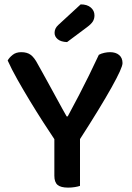

<svg xmlns="http://www.w3.org/2000/svg" viewBox="-20 -850 600 876"><path d="M339 -206H234Q207 -246 176.5 -293.5Q146 -341 116 -390.5Q86 -440 59.5 -487Q33 -534 15 -574Q22 -587 37.5 -599.5Q53 -612 77 -612Q104 -612 120.5 -599.5Q137 -587 152 -558Q160 -544 173.5 -519.5Q187 -495 203 -466Q219 -437 235 -407.5Q251 -378 264 -354.5Q277 -331 284 -319H289Q317 -371 340.5 -416Q364 -461 386 -506Q408 -551 431 -600Q442 -606 456 -609Q470 -612 482 -612Q508 -612 523.5 -599Q539 -586 539 -562Q539 -551 526.5 -523.5Q514 -496 489.5 -452Q465 -408 427.5 -346.5Q390 -285 339 -206ZM228 -253H345V-2Q337 1 322 3.5Q307 6 291 6Q257 6 242.5 -6.5Q228 -19 228 -48ZM247 -737 348 -830Q378 -830 394.5 -815.5Q411 -801 411 -780Q411 -764 403.5 -752Q396 -740 377 -726L286 -658Q258 -659 243.5 -671Q229 -683 229 -700Q229 -710 233 -719Q237 -728 247 -737Z"/></svg>

Font: BalooTamma2SemiBold
Style: Regular
Weight: 600
Designer: Divya Kowshik, Shuchita Grover and Ek Type
Foundry: Ek Type
Version: Version 1.700